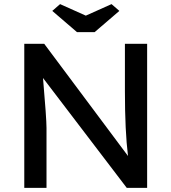

<svg xmlns="http://www.w3.org/2000/svg" viewBox="-20 -913 833 933"><path d="M98 0V-700H195L602 -155Q587 -276 587 -470V-700H695V0H596L189 -534Q206 -336 206 -291V0ZM234 -860 272 -893 397 -837 522 -893 560 -860 440 -757H354Z"/></svg>

Font: Easer Grotesk
Style: Regular
Weight: 400
Designer: Boardeaser, Bonnie Shaver-Troup, Thomas Jockin
Foundry: Lexend
Version: Version 1.008;Glyphs 3.1.2 (3151)